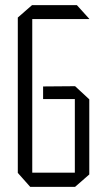

<svg xmlns="http://www.w3.org/2000/svg" viewBox="-20 -724 407 744"><path d="M105 -650V-704H278L326 -651V-650ZM97 0 49 -54V-55H270V0ZM49 -55V-656L104 -704H105V-55ZM147 -340V-389L270 -390V-340ZM270 0V-390H271L326 -339V-48L271 0Z"/></svg>

Font: Foldit Light
Style: Regular
Weight: 300
Version: Version 1.003